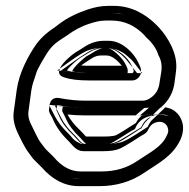

<svg xmlns="http://www.w3.org/2000/svg" viewBox="-20 -573 644 654"><path d="M197 -310C220 -302 248 -299 283 -299H431C446 -299 458 -313 460 -324V-326C462 -341 455 -351 450 -362C436 -392 396 -434 351 -434H332C311 -434 289 -427 270 -415C255 -405 245 -399 243 -398C226 -389 148 -327 197 -310ZM256 -350C268 -358 273 -362 292 -374C303 -381 313 -384 324 -384H343C351 -384 362 -381 376 -369C384 -362 390 -355 395 -349H290C277 -349 266 -349 256 -350ZM529 -208C556 -231 571 -260 575 -295L579 -326C584 -359 577 -387 565 -414C554 -438 537 -464 513 -488C473 -528 424 -553 368 -553H349C324 -553 300 -548 277 -540C244 -529 210 -513 181 -491C177 -488 172 -484 168 -481C143 -465 122 -447 104 -423C76 -383 45 -325 37 -267L27 -194C23 -169 29 -144 41 -119C48 -104 65 -69 76 -55C84 -45 89 -36 95 -30L123 -2C157 37 199 61 248 61H319C375 61 427 46 472 15C524 -20 565 -40 592 -92C602 -111 607 -135 601 -156C593 -185 569 -209 529 -208ZM463 -180H458H266C248 -180 229 -181 210 -183C219 -166 232 -149 252 -130C258 -124 264 -118 270 -111L273 -108H338C358 -108 372 -111 374 -112C390 -119 429 -146 443 -154C449 -166 455 -172 463 -180ZM273 -230C243 -230 213 -233 182 -239C176 -240 153 -243 149 -215L147 -201C146 -196 148 -190 150 -186C154 -179 158 -173 161 -165C172 -140 190 -115 214 -92C227 -79 239 -58 265 -58H331C354 -58 372 -60 389 -67C407 -75 446 -101 462 -111C469 -115 480 -119 486 -134C492 -145 498 -151 508 -155C532 -164 548 -152 552 -136C555 -125 552 -119 547 -109C530 -72 489 -53 448 -25C413 -1 373 11 326 11H255C222 11 192 -4 163 -38C157 -45 147 -53 134 -67C129 -73 125 -79 118 -88C108 -101 94 -134 87 -147C77 -166 75 -182 77 -194L87 -267C89 -278 91 -286 93 -292C104 -322 101 -326 121 -360C146 -403 155 -418 191 -441C197 -445 202 -448 208 -452C232 -470 258 -484 287 -493C303 -498 319 -503 341 -503H360C402 -503 440 -487 474 -451L475 -449C497 -429 511 -410 518 -390C518 -389 519 -387 519 -386C529 -369 533 -350 529 -326L524 -295C521 -267 510 -250 489 -237C482 -233 475 -230 465 -230ZM208 -333C218 -349 249 -374 255 -377C259 -379 267 -384 283 -394C299 -404 316 -409 332 -409H351C381 -409 417 -375 428 -351C434 -337 436 -335 435 -330V-328C434 -326 431 -324 431 -324H283C251 -324 225 -328 208 -333ZM254 -326C265 -325 277 -324 290 -324H447L415 -364C409 -372 401 -380 392 -388C375 -402 359 -409 343 -409H324C308 -409 293 -404 279 -395C261 -383 254 -380 242 -371L187 -332ZM529 -183C557 -184 572 -168 577 -149C580 -136 577 -118 569 -103C546 -59 513 -42 458 -5C417 23 370 36 319 36H248C208 36 172 17 142 -18L141 -19C134 -26 126 -35 113 -48C110 -51 105 -59 96 -70C89 -80 69 -116 63 -130C53 -152 49 -171 52 -190L62 -263C69 -315 99 -371 125 -408C142 -430 158 -446 181 -460C186 -463 191 -467 196 -471C223 -491 254 -506 285 -517C306 -524 327 -528 349 -528H368C417 -528 458 -507 495 -470C517 -448 532 -425 542 -403C553 -380 558 -357 554 -330L550 -299C546 -268 534 -246 512 -227L458 -181ZM462 -205H458H266C249 -205 231 -206 213 -208L167 -213L188 -172C198 -152 214 -132 235 -112C241 -106 245 -101 251 -94C255 -90 259 -86 262 -85L267 -83H338C361 -83 374 -84 384 -89C404 -98 443 -125 456 -133L462 -136L465 -142C471 -152 473 -155 480 -162L528 -208ZM273 -205H465C479 -205 492 -208 502 -215C529 -232 545 -258 549 -292L554 -322C558 -351 553 -377 541 -399C532 -425 516 -446 492 -468C453 -509 409 -528 360 -528H341C316 -528 296 -522 279 -517C247 -507 219 -492 193 -472C188 -468 182 -465 177 -462C138 -437 124 -414 100 -372C80 -336 78 -327 69 -300C66 -292 65 -283 63 -271L52 -198C50 -181 51 -159 64 -135C71 -123 85 -90 98 -73C105 -65 109 -58 114 -52L115 -50L116 -49C130 -35 140 -26 144 -21C177 17 214 36 255 36H326C378 36 423 22 462 -4C501 -30 548 -51 570 -98C574 -106 581 -123 576 -143C568 -172 536 -193 499 -178C484 -172 472 -161 464 -146V-145L463 -144C461 -138 459 -138 449 -132C432 -122 392 -96 378 -90C367 -85 354 -83 331 -83H265C254 -83 250 -91 232 -110C209 -132 192 -153 183 -174C179 -182 176 -191 172 -198L174 -211C174 -213 175 -215 175 -215H177C209 -208 242 -205 273 -205ZM226 -330C238 -327 257 -324 283 -324H414C414 -325 415 -326 415 -326V-328C416 -338 413 -343 407 -355C395 -380 360 -407 350 -409H332C329 -409 318 -407 303 -398C287 -388 280 -384 274 -381C268 -377 229 -344 226 -330ZM249 -326 175 -333 221 -366C233 -375 241 -380 259 -391C275 -401 296 -409 324 -409H343C377 -409 398 -396 414 -382C423 -374 431 -367 437 -359L464 -324H290C275 -324 262 -325 249 -326ZM531 -183C531 -183 549 -180 557 -152C561 -136 556 -115 548 -99C524 -53 493 -38 438 -1C399 26 359 36 319 36H248C228 36 196 25 164 -12L163 -13L162 -14L134 -42C131 -45 126 -53 117 -64C109 -74 91 -111 84 -125C73 -148 69 -170 72 -192L82 -265C90 -320 120 -376 146 -413C163 -435 180 -451 202 -465C207 -469 212 -472 217 -476C243 -495 273 -509 301 -519C319 -525 334 -528 349 -528H368C398 -528 435 -514 473 -476C495 -454 511 -431 522 -408C533 -384 538 -358 534 -328L530 -297C526 -264 512 -240 491 -222L442 -180ZM460 -205 544 -208 502 -168C495 -162 492 -158 486 -147L483 -141L477 -137C464 -129 427 -103 402 -92C383 -84 366 -83 338 -83H256L244 -89C238 -92 233 -96 229 -100C223 -107 219 -112 213 -118C192 -138 177 -158 167 -177L147 -216L219 -208C235 -206 251 -205 266 -205H458ZM273 -205H465C476 -205 489 -206 499 -209C509 -212 517 -216 523 -220C553 -238 565 -262 569 -293L574 -324C578 -351 574 -374 562 -394V-395C553 -419 538 -440 514 -462C476 -502 427 -528 360 -528H341C307 -528 283 -521 265 -515C230 -504 199 -487 172 -467C167 -463 162 -460 157 -457C116 -431 103 -410 79 -368C59 -333 59 -325 49 -297C47 -290 45 -281 43 -269L32 -196C31 -187 31 -176 34 -164C36 -156 38 -148 43 -139C50 -126 63 -95 76 -78C83 -70 88 -63 93 -57L94 -56L95 -55C109 -41 118 -32 122 -27C153 9 194 36 255 36H326C389 36 442 19 483 -9C521 -35 569 -58 590 -102C594 -111 601 -124 597 -140C595 -149 589 -158 579 -166C560 -182 516 -188 482 -175C461 -167 450 -155 443 -141C439 -131 440 -134 429 -128C412 -118 370 -90 360 -86C355 -84 352 -83 331 -83H273C268 -87 262 -94 253 -104C230 -126 214 -147 204 -170C200 -178 196 -187 192 -194V-199L194 -211C222 -207 246 -205 273 -205Z"/></svg>

Font: AppleStorm
Style: XbdFaxIta
Weight: 800
Foundry: Cannot Into Space Fonts
Version: Version 1.01